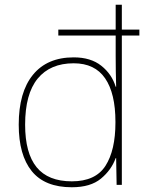

<svg xmlns="http://www.w3.org/2000/svg" viewBox="-20 -780 622 810"><path d="M283 10Q169 10 114 -58Q59 -126 59 -254Q59 -391 119 -464.5Q179 -538 291 -538Q363 -538 407.5 -502.5Q452 -467 468 -414H470Q469 -448 468.5 -480Q468 -512 468 -543V-630H226V-655H468V-760H494V-655H568V-630H494V0H472L470 -113H468Q450 -63 406 -26.5Q362 10 283 10ZM283 -15Q383 -15 425 -80.5Q467 -146 467 -263V-266Q467 -386 423.5 -449.5Q380 -513 291 -513Q192 -513 139 -448.5Q86 -384 86 -254Q86 -134 134.5 -74.5Q183 -15 283 -15Z"/></svg>

Font: Noto Sans Syriac Western Thin
Style: Regular
Weight: 100
Designer: Patrick Giasson and the Monotype Design Team
Foundry: Monotype Imaging Inc.
Version: Version 3.000; ttfautohint (v1.8.4.7-5d5b)